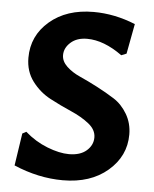

<svg xmlns="http://www.w3.org/2000/svg" viewBox="-50 -694 597 745"><g transform="rotate(5 249.0 -321.5)"><path d="M285 -652Q367 -652 448 -619L426 -502L406 -494Q334 -546 269 -546Q229 -546 205 -524.5Q181 -503 181 -475Q181 -451 202 -431Q223 -411 254.5 -397Q286 -383 322.5 -364Q359 -345 390.5 -325Q422 -305 443 -269.5Q464 -234 464 -190Q464 -106 397 -48.5Q330 9 222 9Q127 9 31 -32L50 -158L65 -166Q105 -131 152.5 -112.5Q200 -94 237 -94Q281 -94 305.5 -115.5Q330 -137 330 -167Q330 -197 301 -220Q272 -243 230.5 -261Q189 -279 147.5 -301Q106 -323 77 -361.5Q48 -400 48 -453Q48 -539 114 -595.5Q180 -652 285 -652Z"/></g></svg>

Font: Alegreya Sans SC
Style: Bold
Weight: 700
Designer: Juan Pablo del Peral
Foundry: Huerta Tipografica
Version: Version 2.007